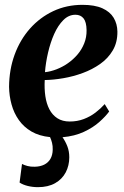

<svg xmlns="http://www.w3.org/2000/svg" viewBox="-20 -558 514 794"><path d="M137 216Q115 216 94.8 211Q74.5 206 61 197L71 120Q80.5 125 93.8 128.5Q107 132 124 131.5Q146.5 131 163 122.8Q179.5 114.5 188.5 99Q197.5 83.5 198 61.5Q198.5 45.5 195.2 32.8Q192 20 187 9Q142 4.5 110 -14.2Q78 -33 57.8 -61.8Q37.5 -90.5 27.8 -126Q18 -161.5 17.5 -199Q18 -270.5 40.5 -332Q63 -393.5 104 -439.8Q145 -486 200.2 -512Q255.5 -538 321 -538Q371.5 -538 403.2 -523.8Q435 -509.5 450 -484.5Q465 -459.5 465.5 -427.5Q466 -383 446.5 -349.8Q427 -316.5 394.2 -293.5Q361.5 -270.5 322 -256Q282.5 -241.5 241.5 -234.5Q200.5 -227.5 165 -227Q163 -191.5 167.5 -160.5Q172 -129.5 184.2 -106Q196.5 -82.5 217.2 -69Q238 -55.5 268.5 -55.5Q300 -55.5 326.8 -65.8Q353.5 -76 375 -92.5Q396.5 -109 413 -127.5L431.5 -97Q417 -77 391 -53.8Q365 -30.5 327 -12.8Q289 5 238.5 9.5Q250.5 26.5 258.5 47Q266.5 67.5 266.5 92.5Q266.5 126.5 251.8 154.8Q237 183 208 199.5Q179 216 137 216ZM166 -259.5Q189.5 -262 214 -271.5Q238.5 -281 260.8 -296.5Q283 -312 300.5 -332.5Q318 -353 328.2 -378.5Q338.5 -404 338 -433.5Q337.5 -467 325.5 -482Q313.5 -497 292 -497Q264 -497 242 -475Q220 -453 204.2 -417.8Q188.5 -382.5 178.8 -340.8Q169 -299 166 -259.5Z"/></svg>

Font: Merriweather 96pt
Style: Bold Italic
Weight: 700
Italic angle: -7.8°
Version: Version 2.101